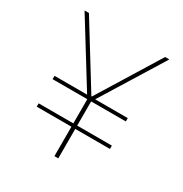

<svg xmlns="http://www.w3.org/2000/svg" viewBox="-163 -824 906 949"><g transform="rotate(30 290.0 -349.0)"><path d="M499 -168H301V0H279V-168H81V-187H279V-325H81V-344H267L48 -698H73L289 -348H292L508 -698H532L313 -344H499V-325H301V-187H499Z"/></g></svg>

Font: IBM Plex Sans Thin
Style: Regular
Weight: 250
Designer: Mike Abbink, Paul van der Laan, Pieter van Rosmalen
Foundry: Bold Monday
Version: Version 3.201